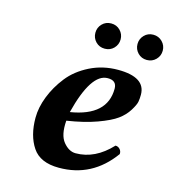

<svg xmlns="http://www.w3.org/2000/svg" viewBox="-98 -706 710 793"><g transform="rotate(15 257.5 -310.0)"><path d="M363.8 -369.1Q363.8 -404.3 325.2 -403.8Q254.4 -403.8 210 -228Q363.8 -252.9 363.8 -369.1ZM475.1 -373Q475.1 -356.9 472.7 -343Q470.2 -329.1 454.6 -304Q439 -278.8 412.6 -259.5Q386.2 -240.2 332.5 -220.7Q278.8 -201.2 205.1 -189.9Q200.2 -127.9 224.1 -98.9Q248 -69.8 276.9 -69.8Q359.9 -69.8 428.2 -143.1Q439.5 -143.1 447.3 -134.5Q455.1 -126 454.1 -113.8Q367.2 6.3 225.1 5.9Q145 5.9 112.1 -43.5Q79.1 -92.8 79.1 -168.9Q79.1 -212.9 97.7 -260.5Q116.2 -308.1 149.7 -350.6Q183.1 -393.1 238 -420.7Q293 -448.2 357.9 -448.2Q475.1 -448.2 475.1 -373ZM242.4 -533.9Q227.1 -549.8 227.1 -572Q227.1 -594.2 242.4 -610.1Q257.8 -626 281 -626Q304.2 -626 319.6 -610.1Q335 -594.2 335 -572Q335 -549.8 319.6 -533.9Q304.2 -518.1 281 -518.1Q257.8 -518.1 242.4 -533.9ZM422.6 -533.9Q407.2 -549.8 407.2 -572Q407.2 -594.2 422.6 -610.1Q438 -626 460.9 -626Q483.9 -626 499.5 -610.1Q515.1 -594.2 515.1 -572Q515.1 -549.8 499.5 -533.9Q483.9 -518.1 460.9 -518.1Q438 -518.1 422.6 -533.9Z"/></g></svg>

Font: Linux Libertine O
Style: Semibold Italic
Weight: 600
Italic angle: -11.5°
Designer: Philipp H. Poll
Foundry: Philipp H. Poll
Version: Version 5.1.2